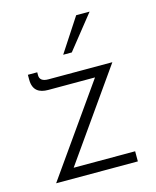

<svg xmlns="http://www.w3.org/2000/svg" viewBox="-95 -667 595 733"><g transform="rotate(-15 202.0 -300.0)"><path d="M329 -600H276L189 -467H223ZM363 -391H110C87 -391 76 -400 76 -416V-428H39V-409C39 -366 64 -352 99 -352H284L36 0H359V-40H116Z"/></g></svg>

Font: Sulaf Light
Style: Regular
Weight: 300
Designer: Bandar Raffah (Arabic) and Santiago Orozco (Latin)
Foundry: Caramella and Typemade
Version: Version 1.005;PS 001.005;hotconv 1.0.88;makeotf.lib2.5.64775